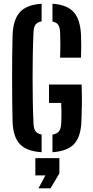

<svg xmlns="http://www.w3.org/2000/svg" viewBox="-20 -828 509 1054"><path d="M208.5 7.5Q125.5 2.5 88.5 -37.5Q51.5 -77.5 49 -161Q47.5 -216 47 -276.2Q46.5 -336.5 46.5 -398.5Q46.5 -460.5 47 -520.2Q47.5 -580 49 -633.5Q52 -720 89 -761Q126 -802 208.5 -807.5V-710.5Q184.5 -706.5 174.8 -692.5Q165 -678.5 164 -652Q161 -588 160 -525.2Q159 -462.5 159 -400.2Q159 -338 160 -275.5Q161 -213 164 -149Q165 -122 174.8 -108Q184.5 -94 208.5 -89.5ZM268 7.5V-89Q293.5 -93.5 304 -107.5Q314.5 -121.5 316 -149Q317 -167 317.2 -186.5Q317.5 -206 317.2 -225.5Q317 -245 316 -263H249V-364H428Q430 -310 429.5 -258.5Q429 -207 427 -161Q423.5 -77 386.8 -37.5Q350 2 268 7.5ZM310 -511.5Q311.5 -549 311.5 -581.8Q311.5 -614.5 310 -652Q308.5 -678.5 299.2 -692Q290 -705.5 268 -710V-807.5Q347.5 -802 383.8 -762.5Q420 -723 424.5 -639.5Q426 -609 426 -575.8Q426 -542.5 424.5 -511.5ZM191 206 229 135H174V40H306V124L257 206Z"/></svg>

Font: Big Shoulders Stencil Text Thin
Style: Bold
Weight: 700
Version: Version 2.001